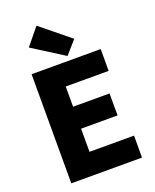

<svg xmlns="http://www.w3.org/2000/svg" viewBox="-182 -1129 995 1232"><g transform="rotate(-20 315.0 -513.5)"><path d="M86 -745H558V-596H265V-458H514V-308H265V-150H569V0H86ZM128 -912 222 -1027 421 -865 343 -776Z"/></g></svg>

Font: Merged Yaku Han JP Black
Style: Regular
Weight: 900
Designer: Ryoko NISHIZUKA 西塚涼子 (kana, bopomofo & ideographs); Paul D. Hunt (Latin, Greek & Cyrillic); Sandoll Communications 산돌커뮤니
Foundry: Adobe
Version: Version 2.004